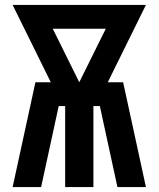

<svg xmlns="http://www.w3.org/2000/svg" viewBox="-20 -755 640 775"><path d="M31 0 123 -423H185L31 -735H569L415 -423H477L569 0H454L383 -327H357V0H243V-327H217L146 0ZM300 -423 407 -639H193Z"/></svg>

Font: Iosevka Curly XBdEx
Style: Regular
Weight: 800
Width: 7
Monospace: yes
Designer: Belleve Invis
Foundry: Belleve Invis
Version: Version 11.1.0; ttfautohint (v1.8.3)